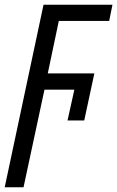

<svg xmlns="http://www.w3.org/2000/svg" viewBox="-59 -556 498 816"><path d="M-39 240H41L130 -175H257L228 -44H299L342 -244H144L191 -467H405L419 -536H126Z"/></svg>

Font: Noto Sans Condensed
Style: Italic
Weight: 400
Width: 3
Italic angle: -12°
Designer: Monotype Design Team
Foundry: Monotype Imaging Inc.
Version: Version 2.013